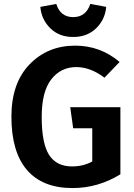

<svg xmlns="http://www.w3.org/2000/svg" viewBox="-20 -940 681 976"><path d="M185 -905 266 -920Q287 -853 352 -853Q417 -853 439 -920L520 -905Q514 -840 468.5 -796Q423 -752 352 -752Q281 -752 236 -796Q191 -840 185 -905ZM362 -708Q490 -708 588 -625L511 -545Q440 -599 368 -599Q289 -599 240.5 -536.5Q192 -474 192 -346Q192 -211 229.5 -152.5Q267 -94 346 -94Q403 -94 449 -119V-288H352L337 -395H592V-54Q478 16 349 16Q196 16 117 -76Q38 -168 38 -347Q38 -517 130 -612.5Q222 -708 362 -708Z"/></svg>

Font: Fira Sans SemiBold
Style: Regular
Weight: 600
Designer: bBox Type GmbH & Carrois Corporate GbR & Edenspiekermann AG
Foundry: bBox Type GmbH & Carrois Corporate GbR & Edenspiekermann AG
Version: Version 4.301;PS 004.301;hotconv 1.0.88;makeotf.lib2.5.64775